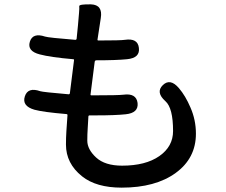

<svg xmlns="http://www.w3.org/2000/svg" viewBox="-20 -809 1040 882"><path d="M539 53Q422 53 357 1Q283 -58 283 -145Q283 -176 285 -207L290 -280Q290 -285 285 -285Q178 -294 138 -305Q80 -322 94 -366Q108 -410 165 -390Q177 -386 294 -376Q300 -375 301 -381L320 -532Q321 -537 316 -537Q212 -546 163 -559Q104 -574 117 -617Q130 -660 187 -641Q202 -636 326 -626Q331 -626 332 -631L338 -691Q341 -720 343 -749Q345 -771 344 -780.5Q343 -790 398 -789Q453 -787 443 -726L428 -628Q427 -623 432 -623Q535 -623 553 -626Q613 -635 618 -589Q624 -543 564 -537Q515 -532 423 -532Q416 -532 415 -525L396 -376Q395 -371 400 -371H409Q523 -371 547 -374Q606 -382 612 -336Q617 -290 557 -284Q509 -279 424 -279H392Q386 -279 386 -273L383 -221Q381 -192 381 -163Q381 -123 421.5 -85.5Q462 -48 541 -48Q649 -48 712 -92Q775 -136 775 -207Q775 -313 740 -344Q694 -385 728 -418Q762 -451 802 -404Q832 -369 855 -315Q880 -258 880 -195Q880 -82 787 -14.5Q694 53 539 53Z"/></svg>

Font: Resource Han Rounded TW Medium
Style: Regular
Weight: 500
Designer: Cyano Hao (round all glyphs); Ryoko NISHIZUKA 西塚涼子 (kana, bopomofo & ideographs); Paul D. Hunt (Latin, Greek & Cyrillic)
Foundry: Cyano Hao
Version: 0.990